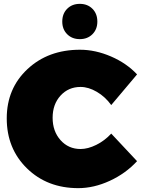

<svg xmlns="http://www.w3.org/2000/svg" viewBox="-20 -966 731 996"><path d="M485 -854Q485 -814 459.5 -788.5Q434 -763 394 -763Q354 -763 328.5 -788.5Q303 -814 303 -854Q303 -895 328.5 -920.5Q354 -946 394 -946Q434 -946 459.5 -920.5Q485 -895 485 -854ZM557 -421Q526 -464 482.5 -489.5Q439 -515 398 -515Q335 -515 294 -470Q253 -425 253 -355Q253 -285 294 -239Q335 -193 398 -193Q436 -193 479.5 -214.5Q523 -236 557 -273L691 -130Q632 -66 549.5 -28Q467 10 386 10Q225 10 120 -92.5Q15 -195 15 -352Q15 -507 122.5 -607.5Q230 -708 395 -708Q475 -708 556 -673Q637 -638 691 -580Z"/></svg>

Font: MontserratBlack
Style: Regular
Weight: 900
Designer: Julieta Ulanovsky
Foundry: Julieta Ulanovsky
Version: Version 4.000